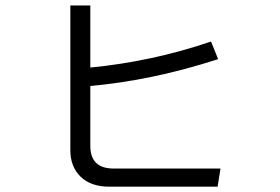

<svg xmlns="http://www.w3.org/2000/svg" viewBox="-20 -705 1040 713"><path d="M241.2 -147.5V-684.6H315.4V-454.1Q545.9 -476.6 763.7 -550.8L790 -485.4Q545.9 -406.2 315.4 -385.7V-163.1Q315.4 -79.1 402.3 -79.1H798.8L788.1 -11.7H386.7Q317.4 -11.7 279.3 -48.8Q241.2 -85.9 241.2 -147.5Z"/></svg>

Font: Gothic A1
Style: Regular
Weight: 400
Designer: HanYang I&C Co.,Ltd.
Foundry: HanYang I&C Co.,Ltd.
Version: Version 2.50